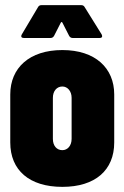

<svg xmlns="http://www.w3.org/2000/svg" viewBox="-20 -720 485 748"><path d="M73 -572H177C183 -572 188 -575 191 -581L217 -632C219 -635 221 -635 223 -632L249 -581C252 -575 257 -572 263 -572H368C374 -572 378 -574 378 -579C378 -581 377 -583 376 -586L310 -692C307 -698 302 -700 296 -700H142C136 -700 131 -698 128 -692L65 -586C60 -577 64 -572 73 -572ZM223 8C351 8 425 -57 425 -165V-352C425 -455 351 -525 223 -525C94 -525 20 -455 20 -352V-165C20 -57 94 8 223 8ZM223 -135C201 -135 186 -152 186 -179V-339C186 -365 201 -383 223 -383C243 -383 259 -365 259 -339V-179C259 -152 243 -135 223 -135Z"/></svg>

Font: Barlow Condensed ExtraBold
Style: Regular
Weight: 800
Width: 3
Designer: Jeremy Tribby
Foundry: Tribby Type
Version: Version 1.422;hotconv 1.0.109;makeotfexe 2.5.65596